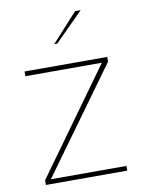

<svg xmlns="http://www.w3.org/2000/svg" viewBox="-86 -824 658 883"><g transform="rotate(-10 243.0 -382.0)"><path d="M56 0V-22L407 -509H50V-531H436V-509L83 -22H436V0ZM206 -631 327 -764H353L220 -631Z"/></g></svg>

Font: Exo Thin Thin
Style: Regular
Weight: 250
Version: Version 2.000